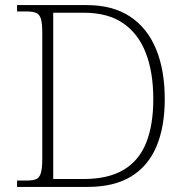

<svg xmlns="http://www.w3.org/2000/svg" viewBox="-20 -734 728 754"><path d="M47 0V-25H84Q109 -25 122 -30.5Q135 -36 140.5 -54.5Q146 -73 146 -109V-606Q146 -643 140.5 -660.5Q135 -678 121.5 -683.5Q108 -689 84 -689H47V-714H321Q422 -714 490 -669.5Q558 -625 592.5 -542Q627 -459 627 -345Q627 -236 594.5 -159Q562 -82 495 -41Q428 0 324 0ZM308 -31Q404 -31 464.5 -66.5Q525 -102 553.5 -172Q582 -242 582 -345Q582 -449 553 -525Q524 -601 464 -642.5Q404 -684 309 -684H189V-31Z"/></svg>

Font: Noto Serif Khmer ExtraLight
Style: Regular
Weight: 250
Version: Version 2.003